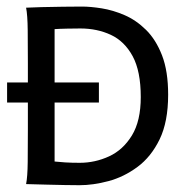

<svg xmlns="http://www.w3.org/2000/svg" viewBox="-20 -558 573 582"><path d="M221.2 3.4Q203.6 3.4 176.3 2.9Q148.9 2.4 122.1 1.7Q95.2 1 77.1 0.5Q59.1 0 59.1 0Q63.5 -22 64 -66.9Q64.5 -111.8 64.5 -166.5V-366.2Q64.5 -419.9 64 -466.3Q63.5 -512.7 59.1 -534.7Q74.7 -535.6 105.5 -536.4Q136.2 -537.1 169.9 -537.6Q203.6 -538.1 228.5 -538.1Q254.4 -538.1 288.3 -532.7Q322.3 -527.3 357.4 -512.2Q392.6 -497.1 422.6 -467.5Q452.6 -438 471.2 -390.1Q489.7 -342.3 489.7 -271Q489.7 -189 463.9 -135.7Q438 -82.5 396.7 -52Q355.5 -21.5 308.8 -9Q262.2 3.4 221.2 3.4ZM1.5 -247.1V-308.1H279.8V-247.1ZM221.7 -64.5Q268.1 -64.5 310.5 -84Q353 -103.5 379.9 -147.5Q406.7 -191.4 406.7 -263.7Q406.7 -342.3 382.1 -387.7Q357.4 -433.1 315.9 -452.4Q274.4 -471.7 223.6 -471.7Q206.5 -471.7 182.6 -471.2Q158.7 -470.7 145.5 -469.7V-68.4Q158.2 -66.9 177.7 -65.7Q197.3 -64.5 221.7 -64.5Z"/></svg>

Font: Harmattan Medium
Style: Regular
Weight: 500
Designer: George W. Nuss III and SIL International
Foundry: SIL International
Version: Version 4.000